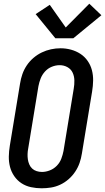

<svg xmlns="http://www.w3.org/2000/svg" viewBox="-20 -1006 566 1034"><path d="M204 8Q175 8 147 2Q119 -4 96 -19Q73 -34 57 -57Q41 -80 34 -107Q27 -134 27.5 -163Q28 -192 33 -222L88 -556Q92 -582 100.5 -606.5Q109 -631 124 -653.5Q139 -676 160 -694Q181 -712 205 -723.5Q229 -735 254.5 -740.5Q280 -746 306 -746Q335 -746 362.5 -738.5Q390 -731 413 -716Q436 -701 452 -678Q468 -655 475 -628Q482 -601 481.5 -572Q481 -543 476 -513L421 -179Q417 -153 408.5 -128.5Q400 -104 385 -81.5Q370 -59 349.5 -41Q329 -23 304.5 -11.5Q280 0 254.5 4Q229 8 204 8ZM206 -80Q227 -80 248.5 -88.5Q270 -97 286 -113.5Q302 -130 310 -151Q318 -172 322 -193L377 -528Q381 -550 380.5 -573Q380 -596 371 -615Q362 -634 343 -644.5Q324 -655 301 -655Q280 -655 259 -646.5Q238 -638 222.5 -621Q207 -604 199 -583.5Q191 -563 187 -542L132 -207Q129 -192 128.5 -177Q128 -162 130 -148Q132 -134 137.5 -121Q143 -108 153 -98.5Q163 -89 177 -84.5Q191 -80 206 -80Q206 -80 206 -80Q206 -80 206 -80ZM278 -800 172 -930 248 -980 334 -858 461 -986 526 -924 375 -800Z"/></svg>

Font: Iosevka Curly Semibold Oblique
Style: Regular
Weight: 600
Italic angle: -9°
Monospace: yes
Designer: Belleve Invis
Foundry: Belleve Invis
Version: Version 11.1.0; ttfautohint (v1.8.3)